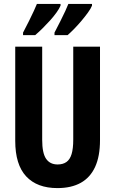

<svg xmlns="http://www.w3.org/2000/svg" viewBox="-20 -953 589 983"><path d="M492 -235Q492 -153 467 -98.5Q442 -44 393.5 -17Q345 10 274 10Q170 10 114 -50Q58 -110 58 -232V-714H196V-237Q196 -169 216 -140Q236 -111 275 -111Q302 -111 320 -123.5Q338 -136 346.5 -164Q355 -192 355 -238V-714H492ZM451 -924Q445 -909 430.5 -889Q416 -869 398 -847.5Q380 -826 361 -806.5Q342 -787 326 -773H259V-786Q275 -817 289.5 -845.5Q304 -874 314.5 -897Q325 -920 330 -933H451ZM290 -924Q283 -908 269 -888.5Q255 -869 237 -849Q219 -829 199.5 -809.5Q180 -790 160 -773H98V-786Q115 -818 129 -846.5Q143 -875 153.5 -897.5Q164 -920 169 -933H290Z"/></svg>

Font: Noto Sans Display ExtraCondensed
Style: Bold
Weight: 700
Width: 2
Designer: Monotype Design Team
Foundry: Monotype Imaging Inc.
Version: Version 2.003